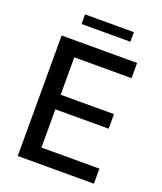

<svg xmlns="http://www.w3.org/2000/svg" viewBox="-159 -988 921 1090"><g transform="rotate(20 301.5 -443.0)"><path d="M80 0H540V-91H190V-322H512V-410H190V-636H536V-728H80ZM164 -828H459V-886H164Z"/></g></svg>

Font: Wafeq Medium
Style: Regular
Weight: 500
Designer: Rasmus Andersson & Azza Alameddine
Foundry: Google & TypeTogether
Version: Version 3.000;January 28, 2025;FontCreator 15.0.0.3014 64-bi